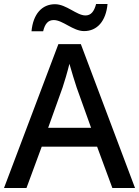

<svg xmlns="http://www.w3.org/2000/svg" viewBox="-20 -937 694 957"><path d="M137 -781H195C204 -819 220 -837 248 -837C293 -837 344 -782 399 -782C464 -782 508 -831 516 -917H459C449 -879 433 -860 406 -860C362 -860 311 -916 254 -916C189 -916 145 -867 137 -781ZM540 0H653L383 -717H271L0 0H112L188 -206H464ZM362 -501 434 -300H220L292 -501C300 -524 316 -578 326 -619C334 -589 355 -522 362 -501Z"/></svg>

Font: Noto Sans Gujarati UI Medium
Style: Regular
Weight: 500
Designer: Jelle Bosma - Monotype Design Team, Universal Thirst
Foundry: Monotype Imaging Inc.
Version: Version 2.106